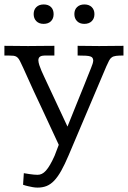

<svg xmlns="http://www.w3.org/2000/svg" viewBox="-28 -642 573 859"><path d="M78.6 132.8Q91.3 134.8 103 136.7Q112.8 138.2 123 139.2Q133.3 140.1 140.1 140.1Q150.4 140.1 159.4 135.7Q168.5 131.3 177.5 121.3Q186.5 111.3 196 95Q205.6 78.6 216.3 54.7L234.9 5.9Q190.4 -90.3 154.3 -167.5Q138.7 -200.2 123.8 -232.4Q108.9 -264.6 96.7 -292.2Q84.5 -319.8 76.2 -337.6Q67.9 -355.5 65.9 -359.4Q60.5 -371.1 56.2 -377.7Q51.8 -384.3 46.1 -387.9Q40.5 -391.6 32 -392.6Q23.4 -393.6 9.3 -393.6H-8.3V-437Q19.5 -437 46.6 -436.5Q73.7 -436 97.7 -436Q120.6 -436 149.7 -436.5Q178.7 -437 215.3 -437V-393.6H172.4Q159.2 -393.6 151.6 -388.9Q144 -384.3 143.6 -372.6Q144 -362.8 147.9 -350.6Q151.9 -338.4 157.5 -325.4Q163.1 -312.5 169.2 -299.6Q175.3 -286.6 180.7 -274.9L273.9 -75.7Q293.5 -125 313 -172.9Q321.3 -193.4 330.1 -215.1Q338.9 -236.8 347.7 -258.5Q356.4 -280.3 364.5 -300.8Q372.6 -321.3 379.4 -337.9Q383.8 -348.6 386.2 -356.4Q388.7 -364.3 389.2 -371.1Q388.7 -378.4 386 -382.8Q383.3 -387.2 376 -389.6Q368.7 -392.1 355 -392.8Q341.3 -393.6 319.3 -393.6V-437Q344.7 -437 368.4 -436.5Q392.1 -436 415.5 -436Q441.4 -436 468.8 -436.5Q496.1 -437 524.4 -437V-393.6Q503.4 -393.6 491.5 -392.1Q479.5 -390.6 472.2 -385.5Q464.8 -380.4 460 -370.8Q455.1 -361.3 447.8 -345.2L279.3 52.2Q261.7 93.8 246.1 121.6Q230.5 149.4 214.4 166.3Q198.2 183.1 180.4 190.2Q162.6 197.3 140.1 197.3Q129.4 197.3 118.2 195.3Q106.9 193.4 97.2 190.9Q85.9 188.5 75.2 184.6ZM349.6 -622.1Q370.1 -622.1 382.3 -610.4Q394.5 -598.6 394.5 -578.6Q394.5 -559.1 382.3 -547.1Q370.1 -535.2 349.1 -535.2Q328.6 -535.2 316.7 -547.4Q304.7 -559.6 304.7 -579.1Q304.7 -598.6 316.9 -610.4Q329.1 -622.1 349.6 -622.1ZM167.5 -622.1Q188 -622.1 200 -610.6Q211.9 -599.1 211.9 -578.6Q211.9 -559.1 200 -547.1Q188 -535.2 167 -535.2Q146.5 -535.2 134.5 -547.4Q122.6 -559.6 122.6 -579.1Q122.6 -598.6 134.8 -610.4Q147 -622.1 167.5 -622.1Z"/></svg>

Font: Kameron
Style: Regular
Weight: 400
Version: Version 1.000